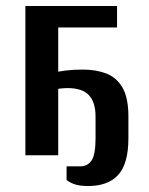

<svg xmlns="http://www.w3.org/2000/svg" viewBox="-20 -520 500 643"><path d="M275 103Q251 103 234.5 98.5Q218 94 203 83V37H250Q273 37 286.5 17.5Q300 -2 300 -57V-130Q300 -177 278 -201Q256 -225 206 -225Q195 -225 182.5 -223.5Q170 -222 155 -220V-275Q175 -281 201 -284Q227 -287 258 -287Q301 -287 335.5 -274Q370 -261 390 -227Q410 -193 410 -130V-57Q410 28 376 65.5Q342 103 275 103ZM65 0V-500H372V-428H175V0Z"/></svg>

Font: Cuprum SemiBold
Style: Regular
Weight: 600
Designer: Jovanny Lemonad
Foundry: Jovanny Lemonad
Version: Version 3.000